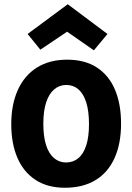

<svg xmlns="http://www.w3.org/2000/svg" viewBox="-20 -867 623 904"><path d="M399 -282Q399 -344 386 -385Q373 -426 349 -446.5Q325 -467 292 -467Q260 -467 235.5 -446.5Q211 -426 197.5 -385.5Q184 -345 184 -285Q184 -224 197 -183.5Q210 -143 234.5 -122.5Q259 -102 291 -102Q324 -102 348.5 -122Q373 -142 386 -182.5Q399 -223 399 -282ZM550 -285Q550 -190 519 -122Q488 -54 429 -18.5Q370 17 286 17Q203 17 146.5 -20.5Q90 -58 61.5 -125Q33 -192 33 -282Q33 -375 64 -443.5Q95 -512 154 -549Q213 -586 296 -586Q380 -586 436.5 -549Q493 -512 521.5 -444.5Q550 -377 550 -285ZM486 -707 422 -630 287 -724H305L170 -633L110 -707L299 -847Z"/></svg>

Font: Yaldevi ExtraLight
Style: Regular
Weight: 200
Designer: Sol Matas, Rajitha Manaperi, Kosala Senevirathne
Foundry: Mooniak
Version: Version 1.100